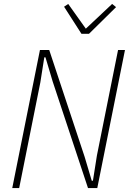

<svg xmlns="http://www.w3.org/2000/svg" viewBox="-20 -951 656 971"><path d="M246 -540 210 -661H204L184 -534L77 0H42L182 -698H229L408 -158L444 -37H450L470 -164L577 -698H612L472 0H425ZM392 -780 304 -917 325 -931 414 -806 547 -931 567 -915 430 -780Z"/></svg>

Font: IBM Plex Sans Cond ExtLt
Style: Italic
Weight: 200
Width: 3
Italic angle: -11°
Designer: Mike Abbink, Paul van der Laan, Pieter van Rosmalen
Foundry: Bold Monday
Version: Version 1.3